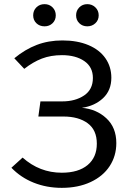

<svg xmlns="http://www.w3.org/2000/svg" viewBox="-20 -895 640 926"><path d="M517 -520Q517 -459 477 -421.5Q437 -384 375 -375Q445 -369 493 -324.5Q541 -280 541 -205Q541 -143 509 -94Q477 -45 417 -17Q357 11 278 11Q205 11 142.5 -14Q80 -39 35 -86L89 -135Q171 -62 278 -62Q358 -62 402.5 -99Q447 -136 447 -202Q447 -268 403 -300.5Q359 -333 286 -333H165L175 -406H280Q343 -406 385.5 -434.5Q428 -463 428 -519Q428 -572 386.5 -600.5Q345 -629 279 -629Q225 -629 182 -612.5Q139 -596 97 -563L49 -614Q101 -657 157.5 -678.5Q214 -700 281 -700Q353 -700 406.5 -677.5Q460 -655 488.5 -614Q517 -573 517 -520ZM140 -821Q140 -844 155.5 -859.5Q171 -875 195 -875Q218 -875 233.5 -859.5Q249 -844 249 -821Q249 -798 233.5 -783Q218 -768 195 -768Q171 -768 155.5 -783Q140 -798 140 -821ZM347 -821Q347 -844 362.5 -859.5Q378 -875 401 -875Q424 -875 440 -859.5Q456 -844 456 -821Q456 -798 440 -783Q424 -768 401 -768Q378 -768 362.5 -783Q347 -798 347 -821Z"/></svg>

Font: Fira Mono
Style: Regular
Weight: 400
Designer: Carrois Corporate & Edenspiekermann AG
Foundry: Carrois Corporate GbR & Edenspiekermann AG
Version: Version 3.206